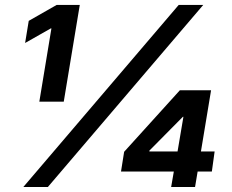

<svg xmlns="http://www.w3.org/2000/svg" viewBox="-20 -747 925 767"><path d="M73.2 0H171.2L791.9 -727.3H693.9ZM80.3 -575.3 182.9 -633.5H185.4L137.1 -340.9H234.7L298.7 -727.3H206.3L94.8 -663.7ZM463.4 -61.8H674.4L663.7 0H759.2L769.5 -61.8H826.3L837.4 -142H782.7L823.2 -386.4H698.5L475.9 -140.6ZM576.7 -142V-145.2L710.6 -280.5H712.7L689.3 -142Z"/></svg>

Font: Margiela Sans
Style: Bold Italic
Weight: 700
Italic angle: -9.39999°
Designer: Stefan Endress, Andreas Faust
Version: Version 1.100;FEAKit 1.0